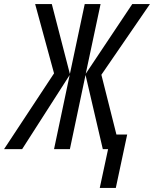

<svg xmlns="http://www.w3.org/2000/svg" viewBox="-87 -734 758 945"><path d="M404 191H483L539 -72H486L412 -366L651 -714H564L335 -371L408 -714H330L257 -370L168 -714H86L179 -373L-67 0H22L256 -365L179 0H257L334 -365L419 0H445Z"/></svg>

Font: Noto Sans ExtraCondensed
Style: Italic
Weight: 400
Width: 2
Italic angle: -12°
Designer: Monotype Design Team
Foundry: Monotype Imaging Inc.
Version: Version 2.013